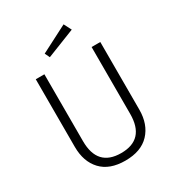

<svg xmlns="http://www.w3.org/2000/svg" viewBox="-208 -1018 1069 1159"><g transform="rotate(-30 326.0 -438.5)"><path d="M550.8 -685.1V-213.9Q550.8 -111.8 492.9 -50.3Q435.1 11.2 325.2 11.2Q215.3 11.2 158.2 -49.8Q101.1 -110.8 101.1 -213.9V-685.1H161.1V-219.2Q161.1 -41 325.7 -41Q490.2 -41 490.2 -219.2V-685.1ZM439 -835.9 241.2 -757.8 225.1 -792 412.1 -888.2Z"/></g></svg>

Font: FiraSans-Light
Style: Regular
Weight: 300
Designer: Carrois Corporate & Edenspiekermann AG
Foundry: Carrois Corporate GbR & Edenspiekermann AG
Version: Version 3.106;PS 003.106;hotconv 1.0.70;makeotf.lib2.5.58329